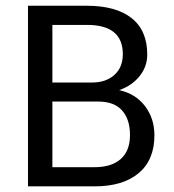

<svg xmlns="http://www.w3.org/2000/svg" viewBox="-20 -660 615 680"><path d="M328.1 -300.3H165.5V-67.9H315.4Q375 -67.9 407.7 -96.9Q440.4 -126 440.4 -181.6Q440.4 -237.3 412.4 -268.8Q384.3 -300.3 328.1 -300.3ZM165.5 -571.8V-367.7H305.7Q355 -367.7 385 -394.5Q415 -421.4 415 -468.3Q415 -571.8 288.1 -571.8ZM315.4 0H79.1V-639.6H288.1Q390.6 -639.6 446 -595.9Q501.5 -552.2 501.5 -466.8Q501.5 -424.3 474.6 -390.6Q447.8 -356.9 402.3 -340.8Q460 -328.1 493.4 -284.4Q526.9 -240.7 526.9 -180.7Q526.9 -93.3 470.9 -46.6Q415 0 315.4 0Z"/></svg>

Font: Yantramanav
Style: Regular
Weight: 400
Version: Version 1.000;PS 1.0;hotconv 1.0.72;makeotf.lib2.5.5900; ttf